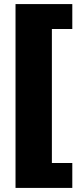

<svg xmlns="http://www.w3.org/2000/svg" viewBox="-20 -820 388 940"><path d="M334 -800V-678H234V-22H334V100H56V-800Z"/></svg>

Font: Pathway Extreme Condensed ExtraBold
Style: Regular
Weight: 800
Width: 3
Version: Version 1.001;gftools[0.9.26]